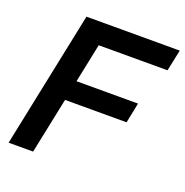

<svg xmlns="http://www.w3.org/2000/svg" viewBox="-130 -847 929 965"><g transform="rotate(20 334.5 -364.5)"><path d="M170 -729H669L645 -615H277L234 -407H563L541 -299H212L150 0H19Z"/></g></svg>

Font: Mona Sans SemiBold
Style: Italic
Weight: 600
Italic angle: -11.7°
Designer: Deni Anggara
Foundry: GitHub
Version: Version 2.000